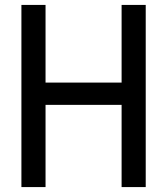

<svg xmlns="http://www.w3.org/2000/svg" viewBox="-20 -760 679 780"><path d="M67 0V-740H165V-424.5H474V-740H572V0H474V-334H165V0Z"/></svg>

Font: Encode Sans Condensed Medium
Style: Regular
Weight: 500
Width: 3
Designer: Multiple Designers
Foundry: Impallari Type
Version: Version 2.000